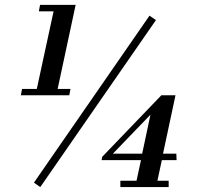

<svg xmlns="http://www.w3.org/2000/svg" viewBox="-20 -762 810 782"><path d="M64.9 -374 69.8 -399.9H129.9L198.2 -715.8H138.2L143.1 -742.2H288.1L214.8 -399.9H267.1L262.2 -374ZM118.2 -18.1 588.9 -698.2 615.2 -680.2 144 0ZM394 -109.9 396 -123 637.2 -374H694.8L644 -136.2H698.2L699.2 -109.9H639.2L621.1 -25.9H667V0H470.2V-25.9H536.1L554.2 -109.9ZM439.9 -136.2H559.1L592.8 -294.9Z"/></svg>

Font: Fin Serif Display
Style: Italic
Weight: 400
Italic angle: -12°
Designer: J. Blake Harris
Version: Version 1.006;FEAKit 1.0